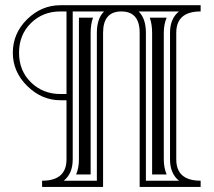

<svg xmlns="http://www.w3.org/2000/svg" viewBox="-20 -690 821 738"><path d="M512.9 -646Q540.8 -618.7 540.8 -564V4.6H668Q633.5 -22.9 633.5 -77.4V-564Q633.5 -618.4 668 -646ZM225.1 4.6H352.3V-564Q352.3 -618.7 380.1 -646H259.5V-77.4Q259.5 -22.9 225.1 4.6ZM516.8 28.6V-564Q516.8 -646 446.5 -646Q376.2 -646 376.2 -564V28.6H141.8V4.6Q235.6 4.6 235.6 -77.4V-304.7H212.2Q140.6 -304.7 85 -359.1Q29.3 -413.6 29.3 -487.1Q29.3 -562 84.4 -616Q139.4 -669.9 212.2 -669.9H751.2V-646Q657.5 -646 657.5 -564V-77.4Q657.5 4.6 751.2 4.6V28.6ZM212.2 -646Q144.3 -646 98.8 -601.1Q53.2 -556.2 53.2 -487.1Q53.2 -418 99.2 -373.3Q145.3 -328.6 212.2 -328.6H235.6V-646ZM555.7 -622.1H620.6Q609.6 -596.7 609.6 -564V-77.4Q609.6 -44.7 620.6 -19.3H564.7V-564Q564.7 -596.9 555.7 -622.1ZM272.5 -19.3Q283.4 -44.7 283.4 -77.4V-622.1H337.6Q328.4 -596.7 328.4 -564V-19.3Z"/></svg>

Font: itsadzokeS01
Style: Regular
Weight: 600
Width: 6
Version: Version 0.46